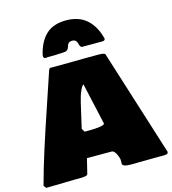

<svg xmlns="http://www.w3.org/2000/svg" viewBox="-166 -1127 1130 1260"><g transform="rotate(-15 399.0 -497.0)"><path d="M403.8 -871.1Q389.6 -871.1 381.8 -865Q374 -858.9 371.1 -850.1Q368.2 -841.3 365 -832.5Q361.8 -823.7 353 -817.6Q344.2 -811.5 328.6 -811.5Q267.1 -808.6 265.1 -808.6H222.2Q218.8 -808.6 213.1 -807.6Q207.5 -806.6 204.6 -806.6Q201.7 -806.6 199.7 -808.3Q197.8 -810.1 196 -813Q194.3 -815.9 192.9 -817.4V-829.1Q212.9 -916.5 262.2 -963.6Q311.5 -1010.7 399.9 -1010.7Q485.4 -1010.7 538.6 -963.9Q591.8 -917 613.8 -830.1Q613.8 -815.4 594.2 -815.4H454.6Q447.3 -818.4 443.1 -828.1Q439 -837.9 437 -847.2Q435.1 -856.4 426.8 -863.8Q418.5 -871.1 403.8 -871.1ZM-23.4 0Q6.8 -111.8 43.5 -227.1Q80.1 -342.3 134.5 -502.7Q189 -663.1 209 -724.6Q214.8 -734.4 216.8 -736.3H298.8Q327.6 -736.3 383.8 -737.3Q439.9 -738.3 468.8 -738.3H550.8Q558.1 -738.3 563 -738Q567.9 -737.8 574.7 -736.8Q581.5 -735.8 585.7 -733.9Q589.8 -731.9 592.8 -728Q595.7 -724.1 595.7 -718.8L820.8 -5.4Q820.8 4.4 813.7 8.1Q806.6 11.7 787.1 11.7H742.2Q722.7 11.7 684.1 12.2Q645.5 12.7 626 12.7Q620.1 12.7 602.3 13.4Q584.5 14.2 572.3 13.9Q560.1 13.7 545.2 12.5Q530.3 11.2 521.2 7.1Q512.2 2.9 509.8 -3.9V-36.1Q504.9 -60.5 492.7 -81.1Q480.5 -101.6 466.8 -101.6H298.8L273.4 2Q268.1 13.7 218.8 13.7H179.7Q158.7 13.7 117.2 15.1Q75.7 16.6 54.7 16.6H41Q33.2 16.6 16.4 17.1Q-0.5 17.6 -9.8 17.6Q-13.7 13.7 -23.4 0ZM315.4 -296.4 329.1 -273.4H361.3Q400.4 -273.4 432.9 -278.1Q465.3 -282.7 465.3 -293L402.3 -574.2Q393.6 -574.2 378.7 -541Q363.8 -507.8 354.5 -465.8Z"/></g></svg>

Font: Bowlby One SC
Style: Regular
Weight: 400
Width: 1
Version: Version 1.2